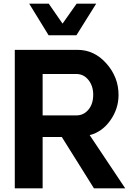

<svg xmlns="http://www.w3.org/2000/svg" viewBox="-20 -1020 698 1040"><path d="M243.2 -829.1 138.2 -1000H244.1L318.8 -892.1L395 -1000H501L394 -829.1ZM658.2 0H488.8L314.9 -277.8H210.9V0H60.1V-750H399.9Q490.7 -750 556.4 -676Q622.1 -602.1 622.1 -505.9Q622.1 -430.7 577.6 -367.9Q533.2 -305.2 465.8 -288.1ZM394 -395Q433.1 -395 459 -426Q484.9 -457 484.9 -506.8Q484.9 -554.7 459 -586.9Q433.1 -619.1 394 -619.1H210.9V-395Z"/></svg>

Font: Oakes Grotesk
Style: Bold
Weight: 700
Designer: Samuel Oakes
Foundry: Samuel Oakes
Version: Version 1.0 | wf-rip DC20170320